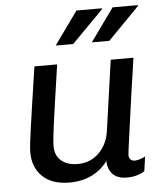

<svg xmlns="http://www.w3.org/2000/svg" viewBox="-53 -785 706 842"><g transform="rotate(-5 300.0 -364.5)"><path d="M220 10Q143 10 101 -30Q59 -70 59 -138Q59 -151 62 -177Q65 -203 71 -245.5Q77 -288 86.5 -353.5Q96 -419 110 -511H210Q197 -419 187.5 -356.5Q178 -294 173 -254.5Q168 -215 165.5 -192Q163 -169 163 -155Q163 -114 189.5 -91Q216 -68 262 -68Q318 -68 356 -105.5Q394 -143 402 -202L446 -511H546Q535 -437 524.5 -364.5Q514 -292 506 -232Q498 -172 492.5 -133.5Q487 -95 487 -87Q487 -75 494 -68Q501 -61 511 -61Q532 -61 559 -75L550 -11Q534 -1 515 4.5Q496 10 472 10Q431 10 410 -11.5Q389 -33 388 -70Q372 -48 348.5 -30Q325 -12 292.5 -1Q260 10 220 10ZM370 -594 474 -739H585L586 -736L447 -594ZM211 -594 315 -739H426L428 -736L288 -594Z"/></g></svg>

Font: Chivo Mono
Style: Italic
Weight: 400
Italic angle: -8.05°
Monospace: yes
Version: Version 1.008